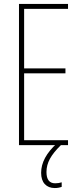

<svg xmlns="http://www.w3.org/2000/svg" viewBox="-20 -734 410 971"><path d="M76 0V-714H324V-689H102V-388H311V-363H102V-25H324V0ZM259 193Q277 193 292 188V211Q276 217 257 217Q225 217 206.5 197Q188 177 188 140Q188 63 268 -9L288 0Q250 37 232.5 69Q215 101 215 136Q215 193 259 193Z"/></svg>

Font: Noto Sans Display Thin Cond
Style: Regular
Weight: 250
Width: 3
Designer: Monotype Design team
Foundry: Monotype Imaging Inc.
Version: Version 1.000